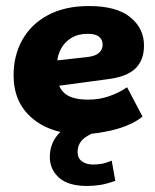

<svg xmlns="http://www.w3.org/2000/svg" viewBox="-20 -433 513 636"><path d="M268 183Q206 183 175.5 155.5Q145 128 145 87Q145 38 180 4Q124 -9 86 -42Q25 -94 25 -184Q25 -249 54 -301Q83 -353 139 -383Q195 -413 275 -413Q366 -413 411.5 -376Q457 -339 457 -282Q457 -234 429 -206.5Q401 -179 339 -171L176 -149Q182 -135 193 -125Q216 -103 273 -103Q309 -103 342 -114.5Q375 -126 401 -144L452 -47Q432 -30 400 -17Q368 -4 330 3Q306 8 283 10Q271 16 261 23Q237 41 237 71Q237 91 251.5 101.5Q266 112 288 112Q306 112 320 109Q334 106 350 99L362 166Q334 176 312.5 179.5Q291 183 268 183ZM170 -233 269 -244Q296 -247 308 -258Q320 -269 320 -285Q320 -301 308.5 -311Q297 -321 270 -321Q238 -321 215 -306.5Q192 -292 181 -269Q172 -252 170 -233Z"/></svg>

Font: Rokkitt SemiBold ExtraBold
Style: Italic
Weight: 800
Italic angle: -9°
Version: Version 3.103